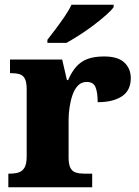

<svg xmlns="http://www.w3.org/2000/svg" viewBox="-20 -786 584 806"><path d="M15 0V-57H19Q42 -57 58 -62Q74 -67 83 -82.5Q92 -98 92 -129V-411Q92 -441 84.5 -455.5Q77 -470 62 -474.5Q47 -479 25 -479H22V-536H241L261 -450H266Q281 -485 301 -507Q321 -529 349 -539Q377 -549 417 -549Q475 -549 502 -523.5Q529 -498 529 -458Q529 -406 491.5 -381.5Q454 -357 390 -357Q390 -398 381 -420Q372 -442 344 -442Q322 -442 307.5 -427Q293 -412 284.5 -387.5Q276 -363 272 -335.5Q268 -308 268 -285V-124Q268 -95 276 -80.5Q284 -66 299 -61.5Q314 -57 333 -57H367V0ZM179 -619Q194 -638 213.5 -664Q233 -690 251.5 -717Q270 -744 280 -766H457V-756Q448 -743 425.5 -723Q403 -703 374 -681Q345 -659 314.5 -639.5Q284 -620 259 -606H179Z"/></svg>

Font: Noto Serif Gujarati ExtraBold
Style: Regular
Weight: 800
Version: Version 2.102